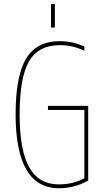

<svg xmlns="http://www.w3.org/2000/svg" viewBox="-20 -950 540 979"><path d="M240.2 -809.6V-929.7H259.8V-809.6ZM80.1 -365.2Q80.1 -184.6 128.9 -97.2Q177.7 -9.8 280.3 -9.8Q352.5 -9.8 410.2 -41V-389.6H224.6V-410.2H429.7V-29.3Q360.4 9.8 280.3 9.8Q60.5 9.8 59.6 -365.2Q59.6 -562.5 113.3 -651.4Q167 -740.2 285.2 -740.2Q348.6 -740.2 410.2 -712.9V-691.4Q346.7 -720.7 285.2 -719.7Q175.8 -719.7 127.9 -637.2Q80.1 -554.7 80.1 -365.2Z"/></svg>

Font: Mgen+ 1mn thin
Style: Regular
Weight: 100
Designer: [Source Han Sans]
Ryoko NISHIZUKA  (kana & ideographs); Paul D. Hunt (Latin, Greek & Cyrillic); Wenlong ZHANG  (bopomofo
Version: Version 1.059.20150602